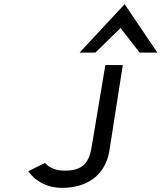

<svg xmlns="http://www.w3.org/2000/svg" viewBox="-20 -893 786 924"><path d="M439 -640 560 -758 652 -640H737L580 -873L363 -640ZM420 -180C407 -103 369 -72 295 -72C253 -71 220 -83 198 -107L197 -109L116 -69L119 -65C151 -22 204 11 280 11C394 11 485 -45 506 -165L571 -580H487Z"/></svg>

Font: Charger Monospace
Style: Regular
Weight: 400
Designer: Jasper
Foundry: Cannot Into Space Fonts
Version: Version 0.980